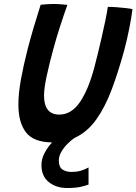

<svg xmlns="http://www.w3.org/2000/svg" viewBox="-20 -699 686 966"><path d="M425.5 143.5V229.5Q409.5 236 383.5 241.5Q357.5 247 318.5 247Q263 247 226 217.5Q189 188 188.5 132.5Q188.5 100.5 204.2 70.8Q220 41 242 17.5Q149 16.5 110.8 -33Q72.5 -82.5 72.5 -172.5Q72.5 -228.5 85.2 -298.8Q98 -369 119 -451.5Q132.5 -504 149.2 -560.5Q166 -617 184.5 -675Q200 -676.5 216.5 -677.8Q233 -679 247.5 -679Q267.5 -679 286 -677.5Q304.5 -676 319 -674.5Q302 -627 282.8 -567.8Q263.5 -508.5 247.5 -449Q228.5 -379.5 215 -317Q201.5 -254.5 201.5 -218.5Q201.5 -122.5 278.5 -122.5Q339 -122.5 382 -185.2Q425 -248 454.5 -359.5Q461.5 -386.5 471.8 -427.5Q482 -468.5 492.2 -513.8Q502.5 -559 510.8 -599.2Q519 -639.5 522.5 -664.5Q542.5 -664.5 569.2 -662.5Q596 -660.5 618 -657.8Q640 -655 646.5 -653Q641.5 -611 630.2 -554.8Q619 -498.5 604.5 -444Q575.5 -338.5 542.5 -250Q509.5 -161.5 464.5 -98Q419.5 -34.5 355 -5Q337 7 318.8 25.5Q300.5 44 288.2 65.5Q276 87 276 108.5Q276 141.5 294.2 153.8Q312.5 166 339.5 166Q365 166 384.8 160.5Q404.5 155 425.5 143.5Z"/></svg>

Font: Grandstander Medium
Style: Italic
Weight: 500
Italic angle: -15°
Designer: Tyler Finck
Foundry: Etcetera Type Co
Version: Version 1.200; ttfautohint (v1.8.3)